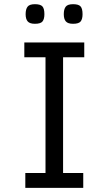

<svg xmlns="http://www.w3.org/2000/svg" viewBox="-20 -909 525 929"><path d="M97.7 -631.8V-703.6H387.7V-631.8H285.2V-71.8H382.8V0H102.5V-71.8H200.2V-631.8ZM148.9 -888.7Q175.8 -888.7 185.3 -877.9Q194.8 -867.2 194.8 -840.3Q194.8 -816.9 185.8 -805.4Q176.8 -793.9 148.9 -793.9Q124 -793.9 114 -805.4Q104 -816.9 104 -840.3Q104 -864.3 113.3 -876.5Q122.6 -888.7 148.9 -888.7ZM333.5 -888.7Q360.4 -888.7 369.9 -877.9Q379.4 -867.2 379.4 -840.3Q379.4 -816.9 370.4 -805.4Q361.3 -793.9 333.5 -793.9Q308.6 -793.9 298.6 -805.4Q288.6 -816.9 288.6 -840.3Q288.6 -864.3 297.9 -876.5Q307.1 -888.7 333.5 -888.7Z"/></svg>

Font: Metrophobic
Style: Regular
Weight: 400
Designer: Vernon Adams
Foundry: Vernon Adams
Version: Version 3.200; ttfautohint (v1.8.4.7-5d5b);gftools[0.9.23]